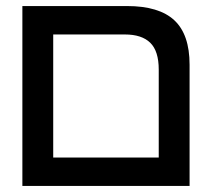

<svg xmlns="http://www.w3.org/2000/svg" viewBox="-20 -615 711 635"><path d="M54 0V-595H400Q506 -595 556.5 -548Q607 -501 607 -401V0ZM156 -94H505V-385Q505 -446 477 -473.5Q449 -501 393 -501H156Z"/></svg>

Font: Noto Sans Hebrew Condensed Medium
Style: Regular
Weight: 500
Width: 3
Designer: Monotype Design Team
Foundry: Monotype Imaging Inc.
Version: Version 2.004; ttfautohint (v1.8.4.7-5d5b)